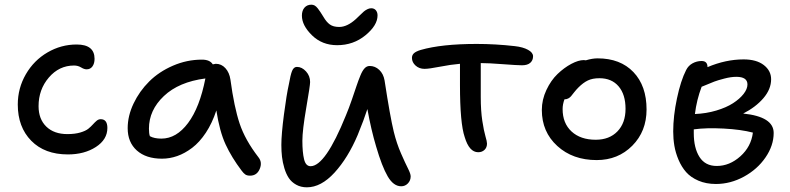

<svg xmlns="http://www.w3.org/2000/svg" viewBox="-20 -718 3339 812"><path d="M267.1 -64.9Q168.9 -64.9 112.1 -122.8Q55.2 -180.7 55.2 -275.9Q55.2 -345.2 89.4 -404.1Q123.5 -462.9 180.9 -496.3Q238.3 -529.8 304.2 -529.8Q379.9 -529.8 379.9 -469.2Q379.9 -449.7 371.1 -437.3Q362.3 -424.8 346.2 -424.8Q335.9 -424.8 322.8 -432.9Q309.6 -440.9 293 -440.9Q230 -440.9 186.5 -390.1Q143.1 -339.4 143.1 -269Q143.1 -214.4 175.8 -182.6Q208.5 -150.9 265.1 -150.9Q296.4 -150.9 319.1 -157.5Q341.8 -164.1 353.3 -173.3Q364.7 -182.6 372.8 -191.7Q380.9 -200.7 388.7 -207.3Q396.5 -213.9 405.8 -213.9Q434.1 -213.9 434.1 -176.8Q434.1 -127.9 385.5 -96.4Q336.9 -64.9 267.1 -64.9Z M665 -46.9Q597.7 -46.9 558.8 -81.5Q520 -116.2 520 -175.8Q520 -228 544.9 -280.3Q569.8 -332.5 611.1 -373.5Q652.3 -414.6 711.4 -440.2Q770.5 -465.8 834 -465.8Q867.7 -465.8 879.9 -445.8Q889.6 -448.2 892.6 -448.2Q916.5 -448.2 933.3 -429.7Q950.2 -411.1 954.6 -380.9Q970.2 -265.1 993.4 -195.6Q1016.6 -126 1072.8 -53.2Q1090.3 -31.7 1078.4 -3.4Q1066.4 24.9 1037.6 24.9Q1024.9 24.9 1017.6 20Q1010.3 15.1 1002 3.9Q959.5 -52.2 934.1 -107.2Q908.7 -162.1 895 -251Q877.4 -197.3 850.6 -156.7Q823.7 -116.2 792.7 -92.8Q761.7 -69.3 729.7 -58.1Q697.8 -46.9 665 -46.9ZM609.9 -173.8Q609.9 -153.8 613.8 -142.1Q632.3 -131.8 662.6 -131.8Q726.1 -131.8 775.4 -197.8Q824.7 -263.7 848.6 -386.2Q736.3 -371.6 673.1 -311.8Q609.9 -252 609.9 -173.8Z M1405.8 -526.9Q1342.3 -526.9 1299.6 -568.6Q1256.8 -610.4 1256.8 -651.9Q1256.8 -673.3 1267.8 -685.8Q1278.8 -698.2 1296.9 -698.2Q1304.2 -698.2 1310.5 -694.8Q1316.9 -691.4 1324 -682.4Q1331.1 -673.3 1334.7 -667.5Q1338.4 -661.6 1347.7 -647Q1360.4 -625 1375 -614.5Q1389.6 -604 1414.6 -604Q1448.2 -604 1484.9 -637.2Q1489.7 -641.6 1501.5 -653.1Q1513.2 -664.6 1518.6 -669.2Q1523.9 -673.8 1532.7 -678.5Q1541.5 -683.1 1549.8 -683.1Q1562.5 -683.1 1569.6 -674.6Q1576.7 -666 1576.7 -652.8Q1576.7 -610.8 1525.6 -568.8Q1474.6 -526.9 1405.8 -526.9ZM1277.8 74.2Q1252.4 74.2 1232.7 63.2Q1212.9 52.2 1201.4 34.9Q1189.9 17.6 1182.6 -6.8Q1175.3 -31.2 1172.6 -54.7Q1169.9 -78.1 1169.9 -105Q1169.9 -149.9 1180.9 -234.1Q1191.9 -318.4 1201.7 -361.8Q1208.5 -401.4 1215.3 -418.2Q1222.2 -435.1 1235.8 -435.1Q1256.8 -435.1 1274.2 -416Q1291.5 -397 1291.5 -371.1Q1291.5 -356.4 1275.1 -261.5Q1258.8 -166.5 1258.8 -123Q1258.8 -74.2 1265.9 -44.7Q1272.9 -15.1 1293.5 -15.1Q1356 -15.1 1442.9 -230Q1455.6 -260.3 1468 -296.4Q1480.5 -332.5 1488 -355.2Q1495.6 -377.9 1504.2 -398.7Q1512.7 -419.4 1522 -429.2Q1531.2 -439 1543.5 -439Q1566.4 -439 1584 -422.4Q1601.6 -405.8 1606.4 -377.9Q1629.9 -224.1 1645.5 -160.2Q1657.7 -110.8 1676 -69.1Q1694.3 -27.3 1705.6 -5.1Q1716.8 17.1 1716.8 27.8Q1716.8 45.4 1705.1 57.6Q1693.4 69.8 1676.8 69.8Q1644 69.8 1619.6 27.8Q1595.2 -14.2 1570.8 -98.1Q1549.8 -168 1533.7 -256.8Q1519.5 -212.4 1492.7 -147Q1451.7 -50.3 1394.8 12Q1337.9 74.2 1277.8 74.2Z M2002.4 -74.2Q1964.4 -74.2 1945.3 -138.2Q1925.3 -196.3 1925.3 -358.9V-448.2Q1885.7 -444.8 1840.1 -435.8Q1794.4 -426.8 1775.4 -426.8Q1752.9 -426.8 1737.5 -440.7Q1722.2 -454.6 1722.2 -473.1Q1722.2 -484.9 1730.5 -492.7Q1738.8 -500.5 1759.3 -506.8Q1847.7 -532.2 1995.6 -532.2Q2075.7 -532.2 2157.2 -522.9Q2191.9 -519 2213.1 -507.3Q2234.4 -495.6 2234.4 -480Q2234.4 -462.9 2222.7 -452.4Q2210.9 -441.9 2187.5 -441.9Q2168 -441.9 2107.2 -446.5Q2046.4 -451.2 2013.2 -451.2V-308.1Q2013.2 -249.5 2019.8 -206.8Q2026.4 -164.1 2033 -141.8Q2039.6 -119.6 2039.6 -110.8Q2039.6 -94.2 2029.1 -84.2Q2018.6 -74.2 2002.4 -74.2Z M2503.4 -41Q2402.3 -41 2336.9 -100.6Q2271.5 -160.2 2271.5 -252.9Q2271.5 -296.4 2290.8 -337.4Q2310.1 -378.4 2337.9 -405Q2365.7 -431.6 2396 -447.8Q2426.3 -463.9 2449.2 -463.9Q2450.7 -463.9 2453.6 -463.4Q2456.5 -462.9 2457.5 -462.9Q2484.9 -471.2 2507.3 -471.2Q2603.5 -471.2 2658.9 -413.1Q2714.4 -355 2714.4 -254.9Q2714.4 -162.6 2654.1 -101.8Q2593.8 -41 2503.4 -41ZM2359.4 -256.8Q2359.4 -196.8 2397.2 -161.9Q2435.1 -127 2499.5 -127Q2557.1 -127 2591.3 -162.4Q2625.5 -197.8 2625.5 -257.8Q2625.5 -318.4 2596.2 -352.8Q2566.9 -387.2 2515.1 -387.2Q2485.8 -387.2 2466.1 -377.7Q2446.3 -368.2 2426.3 -348.1Q2417.5 -339.4 2408.4 -327.9Q2399.4 -316.4 2395 -311Q2390.6 -305.7 2383.5 -301.8Q2376.5 -297.9 2367.2 -297.9Q2359.4 -276.9 2359.4 -256.8Z M3007.8 60.1Q2966.3 60.1 2933.8 46.1Q2901.4 32.2 2881.8 10Q2862.3 -12.2 2849.6 -42.2Q2836.9 -72.3 2832 -101.6Q2827.1 -130.9 2827.1 -162.1Q2827.1 -227.1 2843 -302Q2858.9 -377 2881.8 -421.9Q2891.1 -440.4 2908.9 -450.2Q2926.8 -460 2947.3 -460Q2972.2 -460 2972.2 -434.1Q3049.3 -466.8 3125 -466.8Q3179.2 -466.8 3210.2 -442.9Q3241.2 -418.9 3241.2 -382.8Q3241.2 -340.8 3208.5 -302.7Q3175.8 -264.6 3123 -237.8Q3252 -224.6 3252 -155.8Q3252 -102.5 3217.5 -52.2Q3183.1 -2 3126.2 29.1Q3069.3 60.1 3007.8 60.1ZM3094.2 -393.1Q3071.3 -393.1 3043.2 -385.7Q3015.1 -378.4 3001 -373Q2986.8 -367.7 2947.3 -351.1Q2926.3 -295.9 2918.9 -235.8Q2966.8 -237.8 3009.3 -250.5Q3051.8 -263.2 3080.1 -281.5Q3108.4 -299.8 3124.8 -320.8Q3141.1 -341.8 3141.1 -360.8Q3141.1 -393.1 3094.2 -393.1ZM2914.1 -154.8Q2914.1 -92.3 2938.2 -54.2Q2962.4 -16.1 3011.2 -16.1Q3065.4 -16.1 3111.1 -56.9Q3156.7 -97.7 3164.1 -157.2Q3113.8 -170.4 3040.5 -174.3Q2967.3 -178.2 2914.1 -170.9Z"/></svg>

Font: Shantell Sans Irregular Bouncy
Style: Regular
Weight: 400
Designer: Stephen Nixon, Anya Danilova, Shantell Martin
Foundry: Arrow Type
Version: Version 1.006;[9816181b4]